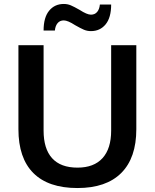

<svg xmlns="http://www.w3.org/2000/svg" viewBox="-20 -940 780 969"><path d="M73 -288V-712H200V-281Q200 -189 243 -141.5Q286 -94 371 -94Q454 -94 497.5 -142Q541 -190 541 -281V-712H668V-288Q668 -143 592 -67Q516 9 371 9Q224 9 148.5 -66.5Q73 -142 73 -288ZM302 -920Q321 -920 337.5 -913Q354 -906 382 -890Q419 -866 439 -866Q459 -866 470.5 -880Q482 -894 484 -917H541Q541 -851 513 -817Q485 -783 439 -783Q420 -783 403.5 -790Q387 -797 359 -813Q322 -837 302 -837Q282 -837 270.5 -823Q259 -809 257 -786H200Q200 -852 228 -886Q256 -920 302 -920Z"/></svg>

Font: Muli-Bold
Style: Bold
Weight: 700
Version: Version 2.000